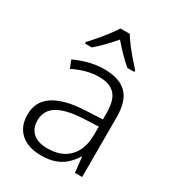

<svg xmlns="http://www.w3.org/2000/svg" viewBox="-185 -874 906 994"><g transform="rotate(30 268.0 -377.5)"><path d="M276 -541Q366 -541 410 -497.5Q454 -454 454 -358V0H411L401 -90H398Q379 -60 354.5 -37.5Q330 -15 295.5 -2.5Q261 10 212 10Q161 10 124 -7.5Q87 -25 67 -58Q47 -91 47 -139Q47 -219 112 -260.5Q177 -302 301 -307L398 -312V-349Q398 -428 366.5 -460.5Q335 -493 274 -493Q233 -493 195 -482.5Q157 -472 119 -453L101 -499Q139 -517 183.5 -529Q228 -541 276 -541ZM308 -265Q207 -260 157 -229.5Q107 -199 107 -139Q107 -90 137.5 -64Q168 -38 222 -38Q306 -38 351.5 -85.5Q397 -133 398 -217V-269ZM297 -765Q309 -744 330 -716.5Q351 -689 374.5 -662Q398 -635 416 -615V-606H375Q348 -628 320 -657Q292 -686 268 -714Q244 -686 216.5 -657.5Q189 -629 162 -606H121V-615Q140 -635 163 -662Q186 -689 207 -716.5Q228 -744 241 -765Z"/></g></svg>

Font: Noto Sans Thai Light
Style: Regular
Weight: 300
Designer: Monotype Design Team
Foundry: Monotype Imaging Inc.
Version: Version 2.001